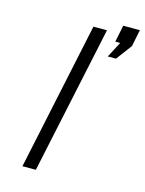

<svg xmlns="http://www.w3.org/2000/svg" viewBox="-112 -802 659 871"><g transform="rotate(15 217.5 -367.0)"><path d="M80.1 0 227.1 -693.8 228 -694.8H291L143.1 0ZM325.2 -581.1 363.8 -654.8H340.8L356.9 -733.9H435.1L418.9 -654.8L363.8 -581.1Z"/></g></svg>

Font: CMU Bright
Style: Oblique
Weight: 500
Italic angle: -12°
Version: Version 0.7.0